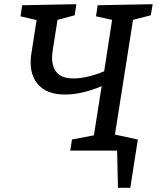

<svg xmlns="http://www.w3.org/2000/svg" viewBox="-20 -720 750 918"><path d="M608 -53 600 0H316L324 -53L429 -73L466 -308Q371 -268 291 -268Q200 -268 158 -321Q116 -374 130 -464L155 -624L78 -642L86 -695L345 -700L337 -647L255 -625L232 -479Q222 -415 246 -380Q270 -345 331 -345Q395 -345 478 -379L516 -625L439 -642L447 -695L710 -700L701 -647L616 -625L529 -73ZM544 178 540 0H470L481 -87L639 -53L603 178Z"/></svg>

Font: Bitter Medium
Style: Italic
Weight: 500
Italic angle: -9°
Designer: Sol Matas, and Bitter project Authors
Foundry: Sol Matas
Version: Version 2.001